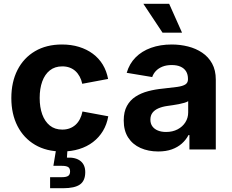

<svg xmlns="http://www.w3.org/2000/svg" viewBox="-20 -787 1219 1011"><path d="M306.4 10.7Q224.3 10.7 164.4 -24.6Q104.6 -59.9 72.1 -123.3Q39.7 -186.6 39.7 -270.6Q39.7 -355.2 72.1 -418.7Q104.6 -482.2 164.4 -517.4Q224.3 -552.7 306.4 -552.7Q355.2 -552.7 396.2 -540.1Q437.1 -527.5 468.8 -504Q500.5 -480.5 521 -446.9Q541.4 -413.2 549.2 -371.3L413.1 -345.8Q408.6 -367 399.4 -383.9Q390.2 -400.9 377 -412.9Q363.7 -424.9 346.4 -431.2Q329.1 -437.5 308 -437.5Q268.9 -437.5 242.4 -416.4Q216 -395.4 202.4 -357.9Q188.9 -320.5 188.9 -271.1Q188.9 -222.4 202.4 -184.8Q216 -147.3 242.4 -125.9Q268.9 -104.6 308 -104.6Q329.3 -104.6 346.8 -111.1Q364.4 -117.7 378 -130Q391.6 -142.4 400.8 -160.2Q409.9 -177.9 414.2 -199.9L550.1 -174.7Q542.6 -131.5 522 -97.4Q501.4 -63.3 469.7 -39Q438.1 -14.8 396.8 -2.1Q355.4 10.7 306.4 10.7ZM243.8 204.1V146H305.9Q329.3 146 339.2 139Q349 132.1 349 115.9Q349 99.6 339.2 92.9Q329.3 86.2 305.9 86.2H261.1L278.9 -21.3H335.3V0L332.4 43Q378.7 40.8 403.8 60.8Q428.9 80.8 428.9 119.5Q428.9 164.6 401.2 184.3Q373.4 204.1 312.2 204.1Z M813.1 10.6Q761.1 10.6 719.9 -7.8Q678.7 -26.1 655.1 -62.4Q631.5 -98.7 631.5 -152.6Q631.5 -198.5 648.3 -229.1Q665 -259.7 694 -278.4Q723 -297.1 760 -306.8Q796.9 -316.6 837.4 -320.4Q884.6 -325.2 913.6 -329.4Q942.7 -333.6 956.3 -342.5Q969.8 -351.5 969.8 -369.2V-371.6Q969.8 -394.9 959.9 -411.1Q950 -427.3 930.9 -435.9Q911.9 -444.5 884.1 -444.5Q856.1 -444.5 835.1 -436Q814.1 -427.4 800.7 -413.2Q787.4 -399 781.5 -381.3L647.2 -403.6Q661 -451.3 693.8 -484.5Q726.5 -517.7 775.2 -535.2Q823.8 -552.7 884.5 -552.7Q928.5 -552.7 970 -542.3Q1011.5 -531.9 1044.5 -509.7Q1077.5 -487.6 1096.9 -452.4Q1116.3 -417.2 1116.3 -367.5V0H977.4V-75.8H972.6Q959.3 -50.4 937.4 -31Q915.4 -11.5 884.6 -0.4Q853.7 10.6 813.1 10.6ZM854.3 -92.1Q888.9 -92.1 915.1 -105.9Q941.3 -119.6 956.1 -143Q970.9 -166.4 970.9 -195.2V-254.2Q964.2 -249.7 951.2 -245.8Q938.1 -241.8 922 -238.7Q905.9 -235.6 890.3 -233.3Q874.6 -231 862.5 -229.3Q835.5 -225.7 815 -216.9Q794.5 -208.2 783.2 -193.6Q771.9 -179 771.9 -156.9Q771.9 -135.7 782.6 -121.3Q793.3 -106.9 811.8 -99.5Q830.3 -92.1 854.3 -92.1ZM835.7 -615.1 734.8 -767.1H870.7L938.5 -615.1Z"/></svg>

Font: Adwaita Sans
Style: Regular
Weight: 400
Designer: Rasmus Andersson
Foundry: rsms
Version: Version 4.001;git-9221beed3